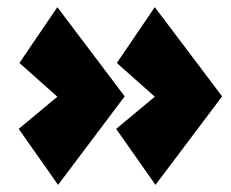

<svg xmlns="http://www.w3.org/2000/svg" viewBox="-20 -520 644 536"><path d="M414.1 -3.9 304.2 -160.2 412.1 -250 306.2 -344.2 412.1 -500 600.1 -251ZM142.1 -3.9 32.2 -160.2 140.1 -250 34.2 -344.2 140.1 -500 328.1 -251Z"/></svg>

Font: Apfel Grotezk Satt
Style: Regular
Weight: 900
Designer: Luigi Gorlero
Foundry: © 2023, Luigi Gorlero & Collletttivo
Version: Version 2.000;Glyphs 3.2 (3217)